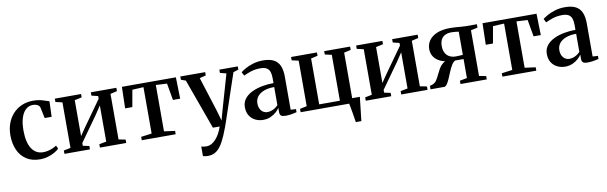

<svg xmlns="http://www.w3.org/2000/svg" viewBox="-50 -1039 5661 1790"><g transform="rotate(-10 2781.0 -144.0)"><path d="M262 11Q184 11 131.2 -23.2Q78.5 -57.5 51.8 -117.8Q25 -178 24.5 -255.5Q24.5 -317 43 -368.5Q61.5 -420 96.5 -458.2Q131.5 -496.5 180.2 -517.8Q229 -539 290 -539Q326.5 -539 355 -532.5Q383.5 -526 404.2 -518.2Q425 -510.5 438.5 -507.5L433.5 -361H367.5L346 -463.5Q344 -473 335.8 -481.5Q327.5 -490 313.2 -495.2Q299 -500.5 278.5 -500.5Q243 -500.5 214.5 -476.5Q186 -452.5 169.2 -403.5Q152.5 -354.5 152.5 -279.5Q152.5 -222 162.8 -179Q173 -136 192.2 -107.2Q211.5 -78.5 238.5 -64Q265.5 -49.5 298.5 -49.5Q323 -49.5 347.2 -55.2Q371.5 -61 392.2 -70.2Q413 -79.5 427 -89.5L441.5 -58.5Q426.5 -42.5 398.5 -26.5Q370.5 -10.5 335 0.2Q299.5 11 262 11Z M491 0V-32L556 -45V-476L492 -491V-522.5H740.5V-491L672.5 -476V-136L726.5 -215L894.5 -451V-476L833 -491V-522.5H1074.5V-491L1011 -476V-45L1076 -32V0H827V-32L894.5 -45V-387.5L839 -304L672.5 -70.5V-44.5L732.5 -32V0Z M1223 0V-32L1324.5 -45.5V-484.5L1218.5 -479L1190 -319.5H1122L1127 -522.5H1638L1643 -319.5H1574.5L1546.5 -479L1441.5 -484.5V-45.5L1544 -32V0Z M1807.5 251.5Q1791.5 251.5 1778.8 249.5Q1766 247.5 1759 243.5V153Q1766 156.5 1779.5 158.8Q1793 161 1806.5 161Q1832 161 1854.8 149Q1877.5 137 1897.2 115.2Q1917 93.5 1933 64Q1949 34.5 1961 0H1896.5L1724.5 -476L1680 -492V-523L1915.5 -522.5V-491.5L1856 -476L1957 -158L1987.5 -52.5L2016 -155.5L2108.5 -476.5L2049.5 -491.5V-522.5H2224V-492L2175 -476.5Q2152 -409 2129.5 -342.2Q2107 -275.5 2086.8 -215.2Q2066.5 -155 2050.2 -106.5Q2034 -58 2023 -26Q2012 6 2008.5 15Q1979.5 94.5 1951.2 147Q1923 199.5 1888.8 225.5Q1854.5 251.5 1807.5 251.5Z M2372 10Q2332 10 2298 -6.8Q2264 -23.5 2243.5 -55.8Q2223 -88 2223 -136Q2223 -183.5 2250 -217Q2277 -250.5 2321.2 -271.2Q2365.5 -292 2418.8 -301.8Q2472 -311.5 2525 -311.5V-358Q2525 -394 2516.5 -418.5Q2508 -443 2486.8 -455.8Q2465.5 -468.5 2428 -468.5Q2376 -468.5 2335.2 -454.5Q2294.5 -440.5 2268.5 -427.5L2250 -462.5Q2265.5 -475.5 2296.5 -493Q2327.5 -510.5 2370.5 -523.5Q2413.5 -536.5 2464.5 -536.5Q2526.5 -536.5 2565 -516.8Q2603.5 -497 2621.5 -456Q2639.5 -415 2639.5 -352V-39L2689.5 -36V-7Q2679 -4 2662 -0.5Q2645 3 2625.2 5.8Q2605.5 8.5 2586 8.5Q2557.5 8.5 2543.2 -0.2Q2529 -9 2529 -36V-76.5Q2519.5 -60 2497.8 -39.8Q2476 -19.5 2444.2 -4.8Q2412.5 10 2372 10ZM2423.5 -55Q2451 -55 2478 -68Q2505 -81 2525 -103V-274Q2468 -274 2427.5 -258.5Q2387 -243 2365.5 -215.5Q2344 -188 2344 -151Q2344 -120.5 2354.8 -99Q2365.5 -77.5 2383.5 -66.2Q2401.5 -55 2423.5 -55Z M3217.5 180Q3214.5 159.5 3210.5 134.8Q3206.5 110 3202.2 84.5Q3198 59 3193.8 37Q3189.5 15 3186.5 0H2727V-32L2792.5 -45.5V-476.5L2728.5 -491V-522.5H2973.5V-491L2910 -476.5V-42H3106V-476.5L3042 -491V-522.5H3287.5V-491L3223 -476.5V-45.5H3295.5Q3293.5 -26.5 3290.8 -3.5Q3288 19.5 3285.5 44.2Q3283 69 3280 93.5Q3277 118 3274.5 140.2Q3272 162.5 3270 180Z M3343.5 0V-32L3408.5 -45V-476L3344.5 -491V-522.5H3593V-491L3525 -476V-136L3579 -215L3747 -451V-476L3685.5 -491V-522.5H3927V-491L3863.5 -476V-45L3928.5 -32V0H3679.5V-32L3747 -45V-387.5L3691.5 -304L3525 -70.5V-44.5L3585 -32V0Z M3956.5 0 3957 -32 3985.5 -42Q4006.5 -50 4021 -71.5Q4035.5 -93 4048.2 -120.8Q4061 -148.5 4076.2 -175.2Q4091.5 -202 4114.5 -220.8Q4137.5 -239.5 4173 -242.5L4179 -230Q4130.5 -230.5 4092 -248Q4053.5 -265.5 4031.5 -297Q4009.5 -328.5 4009.5 -371Q4009.5 -416 4034.5 -452.2Q4059.5 -488.5 4110.2 -509.8Q4161 -531 4237.5 -531Q4263 -531 4290 -529Q4317 -527 4342.2 -524.8Q4367.5 -522.5 4387 -522.5H4487.5V-490.5L4423.5 -476.5V-44.5L4489 -31.5V0H4240.5V-31.5L4309 -44.5V-224.5H4228.5Q4210.5 -215 4195.2 -190Q4180 -165 4166.8 -133.2Q4153.5 -101.5 4140.8 -71.5Q4128 -41.5 4114.8 -21.2Q4101.5 -1 4086.5 0ZM4242.5 -261Q4252.5 -261 4265 -261.5Q4277.5 -262 4289.8 -262.8Q4302 -263.5 4309 -264.5V-483.5Q4301 -485 4289.2 -486.2Q4277.5 -487.5 4264.5 -488.5Q4251.5 -489.5 4239.5 -489.5Q4204.5 -489.5 4179.8 -477Q4155 -464.5 4142.2 -439.8Q4129.5 -415 4129.5 -378.5Q4129.5 -341.5 4143 -315Q4156.5 -288.5 4182 -274.8Q4207.5 -261 4242.5 -261Z M4637 0V-32L4738.5 -45.5V-484.5L4632.5 -479L4604 -319.5H4536L4541 -522.5H5052L5057 -319.5H4988.5L4960.5 -479L4855.5 -484.5V-45.5L4958 -32V0Z M5230.5 10Q5190.5 10 5156.5 -6.8Q5122.5 -23.5 5102 -55.8Q5081.5 -88 5081.5 -136Q5081.5 -183.5 5108.5 -217Q5135.5 -250.5 5179.8 -271.2Q5224 -292 5277.2 -301.8Q5330.5 -311.5 5383.5 -311.5V-358Q5383.5 -394 5375 -418.5Q5366.5 -443 5345.2 -455.8Q5324 -468.5 5286.5 -468.5Q5234.5 -468.5 5193.8 -454.5Q5153 -440.5 5127 -427.5L5108.5 -462.5Q5124 -475.5 5155 -493Q5186 -510.5 5229 -523.5Q5272 -536.5 5323 -536.5Q5385 -536.5 5423.5 -516.8Q5462 -497 5480 -456Q5498 -415 5498 -352V-39L5548 -36V-7Q5537.5 -4 5520.5 -0.5Q5503.5 3 5483.8 5.8Q5464 8.5 5444.5 8.5Q5416 8.5 5401.8 -0.2Q5387.5 -9 5387.5 -36V-76.5Q5378 -60 5356.2 -39.8Q5334.5 -19.5 5302.8 -4.8Q5271 10 5230.5 10ZM5282 -55Q5309.5 -55 5336.5 -68Q5363.5 -81 5383.5 -103V-274Q5326.5 -274 5286 -258.5Q5245.5 -243 5224 -215.5Q5202.5 -188 5202.5 -151Q5202.5 -120.5 5213.2 -99Q5224 -77.5 5242 -66.2Q5260 -55 5282 -55Z"/></g></svg>

Font: Merriweather 96pt SemiBold
Style: Regular
Weight: 600
Version: Version 2.100